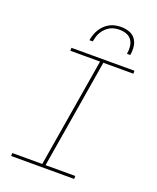

<svg xmlns="http://www.w3.org/2000/svg" viewBox="-171 -1054 942 1154"><g transform="rotate(20 300.0 -477.5)"><path d="M44 0V-19H236L352 -716H162V-735H565V-716H373L257 -19H447V0ZM248 -815Q251 -834 257 -851.5Q263 -869 273 -885.5Q283 -902 297.5 -916Q312 -930 329 -939Q346 -948 364.5 -951.5Q383 -955 402 -955Q429 -955 454 -946Q479 -937 493.5 -916.5Q508 -896 511 -869Q514 -842 509 -815H488Q492 -838 490 -861Q488 -884 476 -902Q464 -920 443 -928Q422 -936 399 -936Q383 -936 367 -933Q351 -930 336.5 -922Q322 -914 310 -902Q298 -890 289.5 -875.5Q281 -861 276.5 -846Q272 -831 269 -815Z"/></g></svg>

Font: Iosevka Curly ThExObl
Style: Regular
Weight: 100
Width: 7
Italic angle: -9°
Monospace: yes
Designer: Belleve Invis
Foundry: Belleve Invis
Version: Version 11.1.0; ttfautohint (v1.8.3)